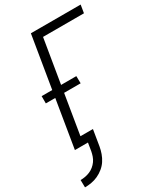

<svg xmlns="http://www.w3.org/2000/svg" viewBox="-249 -829 987 1146"><g transform="rotate(-30 245.0 -256.0)"><path d="M-16 223 -17 172Q-1 172 15.5 169Q32 166 47.5 159.5Q63 153 76.5 142Q90 131 100 117Q110 103 115.5 87Q121 71 124 55L133 0H43L97 -328H32V-378H105L164 -735H507L498 -680H216L166 -378H271L272 -328H158L113 -55H199L181 55Q177 78 169 100.5Q161 123 148 143Q135 163 115.5 179Q96 195 74 205Q52 215 29 219Q6 223 -16 223Z"/></g></svg>

Font: Iosevka Term Curly Lt Obl
Style: Regular
Weight: 300
Italic angle: -9°
Designer: Belleve Invis
Foundry: Belleve Invis
Version: Version 32.3.0